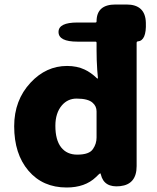

<svg xmlns="http://www.w3.org/2000/svg" viewBox="-20 -819 698 853"><path d="M276 14Q170 14 106.5 -60.5Q43 -135 43 -258Q43 -374 116 -452Q185 -526 278 -526Q322 -526 356 -510Q384 -497 411 -471Q415 -468 415 -473L412 -508Q409 -552 409 -596V-629Q409 -634 404 -634H324Q240 -634 240 -677Q240 -719 324 -719H404Q409 -719 409 -724Q409 -799 493 -799H542Q626 -799 628 -718Q631 -638 592 -635Q587 -635 587 -628V-81Q587 0 514 8Q442 16 428 -44Q427 -49 425 -49Q423 -49 406 -32Q358 14 276 14ZM323 -132Q377 -132 393 -157Q409 -180 409 -208V-324Q409 -347 392 -362Q372 -381 320 -381Q281 -381 255 -351Q226 -317 226 -260Q226 -197 251.5 -164.5Q277 -132 323 -132Z"/></svg>

Font: Resource Han Rounded TW Heavy
Style: Regular
Weight: 900
Designer: Cyano Hao (round all glyphs); Ryoko NISHIZUKA 西塚涼子 (kana, bopomofo & ideographs); Paul D. Hunt (Latin, Greek & Cyrillic)
Foundry: Cyano Hao
Version: 0.990